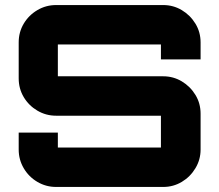

<svg xmlns="http://www.w3.org/2000/svg" viewBox="-20 -740 868 760"><path d="M202 0Q162 0 128 -20Q94 -40 74 -74Q54 -108 54 -148V-215H209V-156Q209 -156 209 -156Q209 -156 209 -156H617Q617 -156 617 -156Q617 -156 617 -156V-282Q617 -282 617 -282Q617 -282 617 -282H202Q162 -282 128 -302Q94 -322 74 -355.5Q54 -389 54 -430V-572Q54 -613 74 -646.5Q94 -680 128 -700Q162 -720 202 -720H626Q666 -720 699.5 -700Q733 -680 753.5 -646.5Q774 -613 774 -572V-505H617V-564Q617 -564 617 -564Q617 -564 617 -564H209Q209 -564 209 -564Q209 -564 209 -564V-438Q209 -438 209 -438Q209 -438 209 -438H626Q666 -438 699.5 -418Q733 -398 753.5 -364.5Q774 -331 774 -290V-148Q774 -108 753.5 -74Q733 -40 699.5 -20Q666 0 626 0Z"/></svg>

Font: Orbitron Black
Style: Regular
Weight: 900
Designer: Matt McInerney
Foundry: The League of Moveable Type
Version: Version 2.001